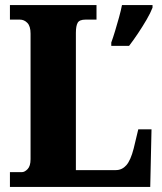

<svg xmlns="http://www.w3.org/2000/svg" viewBox="-20 -734 638 754"><path d="M19 0V-58H66Q77 -58 88.5 -70Q100 -82 100 -109V-602Q100 -631 87.5 -644Q75 -657 58 -657H19V-714H359V-657H316Q292 -657 285 -644.5Q278 -632 278 -605V-66H435Q459 -66 476 -85Q493 -104 505 -151L523 -226H575L570 0ZM417 -567Q424 -586 432 -612.5Q440 -639 447.5 -666Q455 -693 459 -714H579V-704Q571 -683 555.5 -656.5Q540 -630 522 -603Q504 -576 487 -554H417Z"/></svg>

Font: Noto Serif Hebrew Condensed Black
Style: Regular
Weight: 900
Width: 3
Designer: Monotype Design Team
Foundry: Monotype Imaging Inc.
Version: Version 2.004; ttfautohint (v1.8.4.7-5d5b)